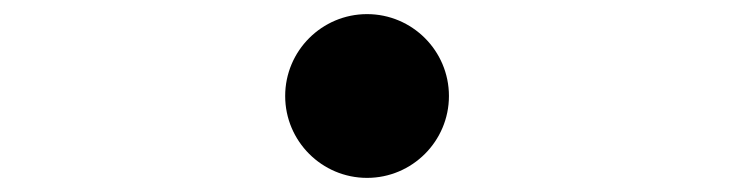

<svg xmlns="http://www.w3.org/2000/svg" viewBox="-20 -516 1040 272"><path d="M500 -496C436 -496 384 -444 384 -380C384 -316 436 -264 500 -264C564 -264 616 -316 616 -380C616 -444 564 -496 500 -496Z"/></svg>

Font: Noto Sans CJK HK Medium
Style: Regular
Weight: 500
Designer: Ryoko NISHIZUKA 西塚涼子 (kana, bopomofo & ideographs); Paul D. Hunt (Latin, Greek & Cyrillic); Sandoll Communications 산돌커뮤니
Foundry: Adobe
Version: Version 2.004;hotconv 1.0.118;makeotfexe 2.5.65603